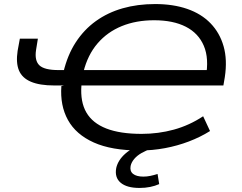

<svg xmlns="http://www.w3.org/2000/svg" viewBox="-20 -734 1195 948"><path d="M670 9Q531 9 443 -30.5Q355 -70 315.5 -141.5Q276 -213 283 -309L296 -312H248Q176 -312 132.5 -330.5Q89 -349 73.5 -386.5Q58 -424 67 -483L78 -543H167L158 -487Q150 -435 174.5 -411.5Q199 -388 269 -388H308L293 -377Q313 -462 354 -525Q395 -588 453.5 -630Q512 -672 585.5 -693Q659 -714 746 -714Q835 -714 904.5 -690Q974 -666 1019.5 -619Q1065 -572 1084 -505.5Q1103 -439 1090 -353L1083 -312H372H382Q376 -231 406.5 -178.5Q437 -126 505 -99.5Q573 -73 679 -73Q762 -73 838.5 -94Q915 -115 983 -160L1017 -87Q969 -57 912.5 -35.5Q856 -14 794.5 -2.5Q733 9 670 9ZM741 -634Q652 -634 581 -605Q510 -576 461.5 -519.5Q413 -463 392 -379L381 -388H1024L996 -352Q1013 -445 986.5 -507.5Q960 -570 897.5 -602Q835 -634 741 -634ZM669 194Q606 194 575.5 168Q545 142 554 95Q563 56 599.5 24Q636 -8 703 -31L727 0Q701 9 679 21.5Q657 34 643 50.5Q629 67 625 85Q620 111 637 124.5Q654 138 688 138Q705 138 722 134.5Q739 131 758 125L766 175Q746 184 721.5 189Q697 194 669 194Z"/></svg>

Font: Nunito Sans 10pt Expanded
Style: Italic
Weight: 400
Width: 7
Italic angle: -9°
Designer: Vernon Adams
Foundry: Vernon Adams
Version: Version 3.101;gftools[0.9.27]